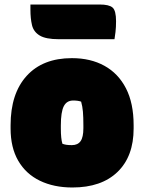

<svg xmlns="http://www.w3.org/2000/svg" viewBox="-20 -820 640 852"><path d="M299 -562Q382 -562 443.5 -528Q505 -494 539 -428Q573 -362 573 -264V-250Q573 -126 501.5 -57Q430 12 301 12Q219 12 157 -18Q95 -48 61 -106.5Q27 -165 27 -250V-264Q27 -405 98.5 -483.5Q170 -562 299 -562ZM305 -374Q276 -374 263 -348.5Q250 -323 250 -263V-250Q250 -204 257 -182Q265 -179 274.5 -177.5Q284 -176 299 -176Q325 -176 337.5 -193.5Q350 -211 350 -251V-264Q350 -300 348 -324Q346 -348 340 -369Q326 -374 305 -374ZM115 -800H422Q464 -800 479.5 -786.5Q495 -773 495 -726Q495 -699 492.5 -678Q490 -657 488 -646H241Q183 -646 156 -662.5Q129 -679 122 -708.5Q115 -738 115 -777Z"/></svg>

Font: Recursive Mn Csl St XBk
Style: Regular
Weight: 1000
Monospace: yes
Version: Version 1.079;hotconv 1.0.112;makeotfexe 2.5.65598; ttfautoh